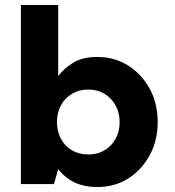

<svg xmlns="http://www.w3.org/2000/svg" viewBox="-20 -740 703 772"><path d="M372 12Q335 12 306 3.5Q277 -5 254 -21.5Q231 -38 214 -60L197 0H64V-720H214V-434Q238 -466 275.5 -488.5Q313 -511 371 -511Q440 -511 494.5 -477Q549 -443 581.5 -384Q614 -325 614 -249Q614 -174 581.5 -115Q549 -56 495 -22Q441 12 372 12ZM335 -119Q372 -119 400 -135.5Q428 -152 444.5 -181.5Q461 -211 461 -249Q461 -287 444.5 -316.5Q428 -346 400 -363Q372 -380 335 -380Q298 -380 269.5 -363Q241 -346 225 -316.5Q209 -287 209 -249Q209 -212 225 -182Q241 -152 269.5 -135.5Q298 -119 335 -119Z"/></svg>

Font: DM Sans 20pt Black
Style: Regular
Weight: 900
Version: Version 4.004;gftools[0.9.30]